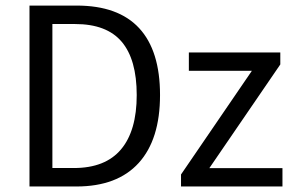

<svg xmlns="http://www.w3.org/2000/svg" viewBox="-20 -676 1069 696"><path d="M257.8 -655.8Q408.7 -655.8 484.4 -574Q560.1 -492.2 560.1 -331.5Q560.1 -170.4 482.7 -85.2Q405.3 0 256.8 0H86.9V-655.8ZM475.6 -331.5Q475.6 -460.4 421.1 -524.7Q366.7 -588.9 252 -588.9H169.9V-66.9H247.6Q361.8 -66.9 418.7 -134.5Q475.6 -202.1 475.6 -331.5ZM893.1 -419.4H664.6V-485.8H996.1V-442.4L738.8 -66.4H1003.9V0H636.2V-43.5Z"/></svg>

Font: Varta
Style: Regular
Weight: 400
Designer: Joana Correia, Viktoriya Grabowska, Eben Sorkin
Foundry: Sorkin Type
Version: Version 1.002; ttfautohint (v1.3) -l 8 -r 24 -G 200 -x 12 -H